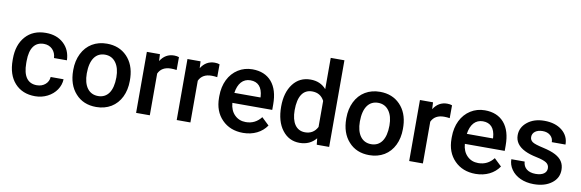

<svg xmlns="http://www.w3.org/2000/svg" viewBox="-52 -1189 4957 1637"><g transform="rotate(10 2426.0 -370.0)"><path d="M277.8 -85C199.7 -85 157.2 -140.6 157.2 -255.4V-274.4C157.7 -387.7 201.2 -442.9 277.8 -442.9C307.6 -442.9 332.5 -433.1 352.1 -413.6C371.1 -394 381.3 -369.1 382.8 -338.9H494.6C492.7 -398.4 472.2 -446.8 432.6 -483.4C393.1 -520 341.8 -538.1 278.8 -538.1C204.6 -538.1 146 -514.2 103 -465.8C60.1 -417.5 38.6 -353 38.6 -272.5V-260.3C38.6 -175.8 60.1 -109.9 103.5 -62C147 -14.2 205.6 9.8 279.3 9.8C317.4 9.8 353 1.5 385.7 -15.1C451.7 -48.3 492.2 -108.9 494.6 -174.8H382.8C381.3 -149.4 371.1 -127.9 351.6 -110.8C332 -93.8 307.6 -85 277.8 -85Z M562 -263.2C562 -180.7 584.5 -114.3 629.4 -64.9C673.8 -15.1 733.4 9.8 808.1 9.8C856.9 9.8 899.9 -1.5 937.5 -23.9C1011.7 -68.8 1053.2 -154.8 1053.2 -258.8L1052.7 -286.6C1049.3 -362.3 1025.4 -423.3 981 -469.2C936.5 -515.1 878.4 -538.1 807.1 -538.1C758.8 -538.1 716.3 -526.9 679.2 -504.9C642.1 -482.4 613.3 -450.7 592.8 -409.2C572.3 -367.7 562 -320.8 562 -269ZM680.7 -258.8C680.7 -381.3 729.5 -442.9 807.1 -442.9C846.7 -442.9 877.9 -427.2 900.9 -396C923.8 -364.7 935.1 -322.3 935.1 -269C935.1 -148.4 888.2 -85 808.1 -85C728 -85 680.7 -149.9 680.7 -258.8Z M1430.7 -531.2C1419.4 -535.6 1405.8 -538.1 1388.7 -538.1C1337.9 -538.1 1298.3 -515.1 1269.5 -469.2L1266.6 -528.3H1153.3V0H1272V-361.3C1291 -402.8 1327.6 -423.8 1381.8 -423.8C1398.4 -423.8 1414.6 -422.4 1430.2 -419.9Z M1782.2 -531.2C1771 -535.6 1757.3 -538.1 1740.2 -538.1C1689.5 -538.1 1649.9 -515.1 1621.1 -469.2L1618.2 -528.3H1504.9V0H1623.5V-361.3C1642.6 -402.8 1679.2 -423.8 1733.4 -423.8C1750 -423.8 1766.1 -422.4 1781.7 -419.9Z M2080.1 9.8C2168 9.8 2241.2 -26.9 2283.7 -89.8L2219.7 -150.9C2185.5 -106.9 2141.1 -85 2086.9 -85C2048.3 -85 2016.1 -97.7 1990.7 -123C1964.8 -148.4 1950.2 -183.1 1946.8 -226.6H2292V-274.4C2292 -358.4 2272.5 -423.3 2233.4 -469.2C2193.8 -515.1 2138.2 -538.1 2066.4 -538.1C2021 -538.1 1980 -526.4 1943.4 -503.4C1869.6 -457 1827.1 -370.6 1827.1 -265.1V-250.5C1827.1 -171.9 1850.6 -108.9 1897.5 -61.5C1943.8 -14.2 2004.9 9.8 2080.1 9.8ZM2065.9 -442.9C2131.8 -442.9 2169.4 -401.9 2174.8 -322.3V-313.5H1948.7C1960 -395 2001 -442.9 2065.9 -442.9Z M2361.8 -268.1C2361.8 -182.6 2380.9 -114.7 2419.4 -64.9C2457.5 -15.1 2507.3 9.8 2569.3 9.8C2628.4 9.8 2675.8 -11.7 2711.4 -54.7L2717.3 0H2824.7V-750H2706.1V-479.5C2671.4 -518.6 2626.5 -538.1 2570.3 -538.1C2506.8 -538.1 2456.1 -513.7 2418.5 -464.4C2380.9 -415 2361.8 -349.6 2361.8 -268.1ZM2480.5 -257.8C2480.5 -380.4 2523.9 -440.9 2600.6 -440.9C2648.9 -440.9 2684.1 -419.9 2706.1 -377.4V-151.9C2683.6 -108.4 2647.9 -86.9 2599.6 -86.9C2523.4 -86.9 2480.5 -150.4 2480.5 -257.8Z M2926.3 -263.2C2926.3 -180.7 2948.7 -114.3 2993.7 -64.9C3038.1 -15.1 3097.7 9.8 3172.4 9.8C3221.2 9.8 3264.2 -1.5 3301.8 -23.9C3376 -68.8 3417.5 -154.8 3417.5 -258.8L3417 -286.6C3413.6 -362.3 3389.6 -423.3 3345.2 -469.2C3300.8 -515.1 3242.7 -538.1 3171.4 -538.1C3123 -538.1 3080.6 -526.9 3043.5 -504.9C3006.3 -482.4 2977.5 -450.7 2957 -409.2C2936.5 -367.7 2926.3 -320.8 2926.3 -269ZM3044.9 -258.8C3044.9 -381.3 3093.8 -442.9 3171.4 -442.9C3210.9 -442.9 3242.2 -427.2 3265.1 -396C3288.1 -364.7 3299.3 -322.3 3299.3 -269C3299.3 -148.4 3252.4 -85 3172.4 -85C3092.3 -85 3044.9 -149.9 3044.9 -258.8Z M3794.9 -531.2C3783.7 -535.6 3770 -538.1 3752.9 -538.1C3702.1 -538.1 3662.6 -515.1 3633.8 -469.2L3630.9 -528.3H3517.6V0H3636.2V-361.3C3655.3 -402.8 3691.9 -423.8 3746.1 -423.8C3762.7 -423.8 3778.8 -422.4 3794.4 -419.9Z M4092.8 9.8C4180.7 9.8 4253.9 -26.9 4296.4 -89.8L4232.4 -150.9C4198.2 -106.9 4153.8 -85 4099.6 -85C4061 -85 4028.8 -97.7 4003.4 -123C3977.5 -148.4 3962.9 -183.1 3959.5 -226.6H4304.7V-274.4C4304.7 -358.4 4285.2 -423.3 4246.1 -469.2C4206.5 -515.1 4150.9 -538.1 4079.1 -538.1C4033.7 -538.1 3992.7 -526.4 3956.1 -503.4C3882.3 -457 3839.8 -370.6 3839.8 -265.1V-250.5C3839.8 -171.9 3863.3 -108.9 3910.2 -61.5C3956.5 -14.2 4017.6 9.8 4092.8 9.8ZM4078.6 -442.9C4144.5 -442.9 4182.1 -401.9 4187.5 -322.3V-313.5H3961.4C3972.7 -395 4013.7 -442.9 4078.6 -442.9Z M4692.9 -143.6C4692.9 -105 4659.7 -79.1 4597.2 -79.1C4532.7 -79.1 4491.2 -110.4 4487.8 -166.5H4372.6C4372.6 -134.8 4381.8 -105.5 4400.9 -78.1C4438.5 -23.4 4509.3 9.8 4595.7 9.8C4659.7 9.8 4710.9 -4.9 4750.5 -34.7C4790 -64 4809.6 -102.5 4809.6 -149.9C4809.6 -206.5 4784.2 -245.1 4731.4 -273.4C4704.6 -287.6 4668 -299.8 4621.6 -310.1C4575.2 -320.3 4543.9 -330.1 4528.8 -340.3C4513.7 -350.6 4505.9 -364.7 4505.9 -382.8C4505.9 -423.3 4542 -449.2 4594.2 -449.2C4622.1 -449.2 4644.5 -441.9 4661.6 -426.8C4678.7 -411.6 4687 -392.6 4687 -369.6H4805.7C4805.7 -419.4 4786.1 -460 4747.6 -491.2C4708.5 -522.5 4657.2 -538.1 4594.2 -538.1C4535.2 -538.1 4486.3 -522.9 4447.8 -492.2C4409.2 -461.4 4390.1 -423.3 4390.1 -377.9C4390.1 -323.7 4419.9 -282.2 4479 -253.4C4505.9 -240.2 4539.6 -229.5 4580.1 -221.2C4620.6 -212.9 4649.4 -203.1 4667 -191.9C4684.1 -180.7 4692.9 -164.6 4692.9 -143.6Z"/></g></svg>

Font: Shabnam Medium
Style: Regular
Weight: 500
Foundry: DejaVu fonts team - Redesigned by Saber Rastikerdar - Based on Vazir font
Version: Version 5.0.1